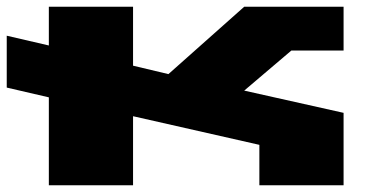

<svg xmlns="http://www.w3.org/2000/svg" viewBox="-20 -550 1110 570"><path d="M0 -290V-444L125 -415V-530H375V-355L480 -330L705 -530H1000V-400H845L705 -281L1000 -215V0H750V-120L375 -205V0H125V-261Z"/></svg>

Font: Stalin One
Style: Regular
Weight: 400
Designer: Jovanny Lemonad
Foundry: Alexey Maslov, Jovanny Lemonad
Version: Version 3.002; ttfautohint (v0.91) -l 8 -r 50 -G 200 -x 0 -w